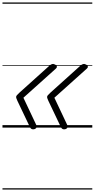

<svg xmlns="http://www.w3.org/2000/svg" viewBox="-20 -1030 765 1550"><path d="M247 14Q238 14 232 9.5Q226 5 222 -3L120 -217Q115 -229 112.5 -235.5Q110 -242 110 -246Q110 -254 116.5 -261.5Q123 -269 137 -282L378 -499Q389 -509 399.5 -512.5Q410 -516 419 -511Q428 -508 433.5 -502.5Q439 -497 439.5 -491Q440 -485 432 -477L169 -241L272 -23Q280 -7 272 3.5Q264 14 247 14ZM497 14Q488 14 482 9.5Q476 5 472 -3L370 -217Q365 -229 362.5 -235.5Q360 -242 360 -246Q360 -254 366.5 -261.5Q373 -269 387 -282L628 -499Q639 -509 649.5 -512.5Q660 -516 669 -511Q678 -508 683.5 -502.5Q689 -497 689.5 -491Q690 -485 682 -477L419 -241L522 -23Q530 -7 522 3.5Q514 14 497 14ZM0 490H725V500H0ZM0 -20H725V0H0ZM0 -505H725V-500H0ZM0 -1010H725V-1000H0Z"/></svg>

Font: Playwrite AU TAS Guides
Style: Regular
Weight: 400
Designer: Veronika Burian, José Scaglione
Foundry: TypeTogether
Version: Version 1.003